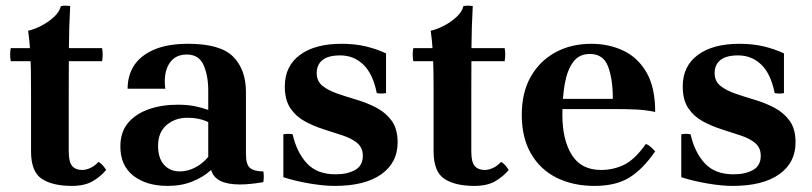

<svg xmlns="http://www.w3.org/2000/svg" viewBox="-20 -626 2800 662"><path d="M228 15Q161 15 124 -9.5Q87 -34 87 -104V-310Q87 -345 86.5 -380Q86 -415 84 -450Q82 -485 77 -520Q99 -525 123 -537.5Q147 -550 166 -567.5Q185 -585 190 -605Q206 -608 222 -605Q218 -532 217.5 -458Q217 -384 217 -310V-104Q217 -67 229 -53.5Q241 -40 263 -40Q277 -40 292 -47Q307 -54 320 -68Q328 -63 334.5 -55.5Q341 -48 346 -40Q328 -18 300 -1.5Q272 15 228 15ZM17 -415Q13 -438 17 -460H332Q336 -438 332 -415Z M558 15Q485 15 440 -20Q395 -55 395 -121Q395 -170 421 -201.5Q447 -233 492 -249Q537 -265 593 -265Q626 -265 651 -260Q676 -255 698 -247V-205Q667 -220 626 -220Q584 -220 554.5 -195Q525 -170 525 -123Q525 -81 545.5 -58Q566 -35 600 -35Q627 -35 653 -48.5Q679 -62 698 -85L708 -40Q682 -16 644 -0.5Q606 15 558 15ZM828 -309V-95Q828 -58 842.5 -46.5Q857 -35 888 -35Q891 -17 888 2Q865 6 844.5 8Q824 10 807 10Q764 10 739.5 -2.5Q715 -15 708 -40L698 -85V-314Q698 -365 682 -401.5Q666 -438 624 -438Q582 -438 562.5 -405Q543 -372 550 -320H420Q420 -366 442.5 -400.5Q465 -435 511.5 -455Q558 -475 629 -475Q740 -475 784 -430.5Q828 -386 828 -309Z M1134 15Q1096 15 1046.5 6.5Q997 -2 957 -15V-163Q973 -166 989 -163Q1003 -101 1038 -63Q1073 -25 1137 -25Q1178 -25 1204.5 -40Q1231 -55 1231 -89Q1231 -117 1211.5 -133Q1192 -149 1161.5 -159Q1131 -169 1096.5 -180Q1062 -191 1031.5 -207.5Q1001 -224 981.5 -252.5Q962 -281 962 -328Q962 -398 1014 -436.5Q1066 -475 1157 -475Q1204 -475 1241.5 -466Q1279 -457 1311 -442V-305Q1295 -302 1279 -305Q1266 -371 1233 -403Q1200 -435 1153 -435Q1112 -435 1092 -419Q1072 -403 1072 -374Q1072 -346 1092 -330Q1112 -314 1144 -303Q1176 -292 1211.5 -281.5Q1247 -271 1279 -254Q1311 -237 1331 -209Q1351 -181 1351 -135Q1351 -65 1294.5 -25Q1238 15 1134 15Z M1616 15Q1549 15 1512 -9.5Q1475 -34 1475 -104V-310Q1475 -345 1474.5 -380Q1474 -415 1472 -450Q1470 -485 1465 -520Q1487 -525 1511 -537.5Q1535 -550 1554 -567.5Q1573 -585 1578 -605Q1594 -608 1610 -605Q1606 -532 1605.5 -458Q1605 -384 1605 -310V-104Q1605 -67 1617 -53.5Q1629 -40 1651 -40Q1665 -40 1680 -47Q1695 -54 1708 -68Q1716 -63 1722.5 -55.5Q1729 -48 1734 -40Q1716 -18 1688 -1.5Q1660 15 1616 15ZM1405 -415Q1401 -438 1405 -460H1720Q1724 -438 1720 -415Z M2030 15Q1956 15 1899.5 -13Q1843 -41 1811 -96Q1779 -151 1779 -230Q1779 -307 1810 -361.5Q1841 -416 1895 -445.5Q1949 -475 2019 -475Q2079 -475 2129 -451.5Q2179 -428 2209 -376.5Q2239 -325 2239 -240Q2206 -247 2172.5 -248.5Q2139 -250 2095 -250H1886V-285H2093Q2093 -354 2076.5 -397Q2060 -440 2014 -440Q1977 -440 1956.5 -412.5Q1936 -385 1927.5 -338Q1919 -291 1919 -230Q1919 -144 1951.5 -92Q1984 -40 2052 -40Q2096 -40 2133 -58.5Q2170 -77 2207 -130Q2218 -125 2225 -118.5Q2232 -112 2239 -104Q2196 -42 2149.5 -13.5Q2103 15 2030 15Z M2506 15Q2468 15 2418.5 6.5Q2369 -2 2329 -15V-163Q2345 -166 2361 -163Q2375 -101 2410 -63Q2445 -25 2509 -25Q2550 -25 2576.5 -40Q2603 -55 2603 -89Q2603 -117 2583.5 -133Q2564 -149 2533.5 -159Q2503 -169 2468.5 -180Q2434 -191 2403.5 -207.5Q2373 -224 2353.5 -252.5Q2334 -281 2334 -328Q2334 -398 2386 -436.5Q2438 -475 2529 -475Q2576 -475 2613.5 -466Q2651 -457 2683 -442V-305Q2667 -302 2651 -305Q2638 -371 2605 -403Q2572 -435 2525 -435Q2484 -435 2464 -419Q2444 -403 2444 -374Q2444 -346 2464 -330Q2484 -314 2516 -303Q2548 -292 2583.5 -281.5Q2619 -271 2651 -254Q2683 -237 2703 -209Q2723 -181 2723 -135Q2723 -65 2666.5 -25Q2610 15 2506 15Z"/></svg>

Font: Poltawski Nowy
Style: Bold
Weight: 700
Designer: Adam Pótawski, Mateusz Machalski, Borys Kosmynka, Ania Wieluska
Foundry: Capitalics.wtf
Version: Version 1.001;gftools[0.9.25]